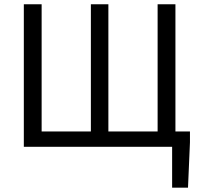

<svg xmlns="http://www.w3.org/2000/svg" viewBox="-20 -676 920 884"><path d="M772.5 188V0H734.6V-70.7H854.6V-20.8L845.6 188ZM89.7 0V-656.3H171.7V-70.7H398.4V-656.3H479V-70.7H705.7V-656.3H787.7V0Z"/></svg>

Font: Source Sans 3
Style: Regular
Weight: 200
Designer: Paul D. Hunt
Foundry: Adobe
Version: Version 3.046;hotconv 1.0.118;makeotfexe 2.5.65603